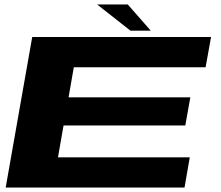

<svg xmlns="http://www.w3.org/2000/svg" viewBox="-20 -841 991 861"><path d="M5.5 0H807.5L831 -135.5H240L265 -278.5H811L833.5 -404.5H287.5L311 -539.5H902L926.5 -675H124.5ZM565 -703.5H656L553 -821H415.5Z"/></svg>

Font: Anybody ExtraExpanded
Style: Bold Italic
Weight: 700
Width: 8
Italic angle: -10°
Version: Version 1.113;gftools[0.9.25]